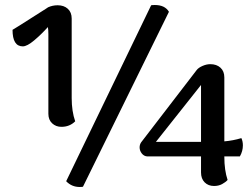

<svg xmlns="http://www.w3.org/2000/svg" viewBox="-20 -731 1005 766"><path d="M173 -277V-595Q173 -613 171 -623Q145 -594 116.5 -570Q88 -546 71 -546Q30 -546 30 -612Q33 -613 141 -682Q154 -690 161.5 -695Q169 -700 172 -702Q190 -710 210 -710Q235 -710 250.5 -696Q266 -682 266 -657V-340Q266 -287 280 -247Q258 -225 225 -225Q203 -225 188 -239Q173 -253 173 -277ZM598 -711Q638 -711 654 -684L311 14Q306 15 298 15Q266 15 244 -8L583 -710Q588 -711 598 -711ZM875 -107V-105Q875 -52 888 -13Q880 -4 866 3.5Q852 11 834 11Q811 11 796.5 -3.5Q782 -18 782 -43V-107H567Q554 -108 545.5 -119Q537 -130 537 -143Q537 -154 543 -163L765 -452Q772 -461 788 -468Q804 -475 819 -475Q844 -475 859.5 -461Q875 -447 875 -422V-167Q910 -170 943 -180Q949 -167 949 -151Q949 -128 937 -107ZM782 -165V-392L602 -165Z"/></svg>

Font: Arima Madurai ExtraBold
Style: Regular
Weight: 800
Designer: Joana Correia and Natanael Gama
Foundry: NDISCOVER
Version: Version 1.020